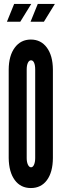

<svg xmlns="http://www.w3.org/2000/svg" viewBox="-20 -943 312 971"><path d="M136 8Q188 8 217.5 -32.2Q247 -72.5 247.5 -143.5V-591.5Q247 -661.5 217 -702.2Q187 -743 136 -743Q85 -743 54.8 -702.2Q24.5 -661.5 24 -591.5V-143.5Q25 -72.5 54.8 -32.2Q84.5 8 136 8ZM137 -97Q127.5 -97 121.2 -110.2Q115 -123.5 115 -143.5V-591.5Q115 -612.5 121 -625.2Q127 -638 137 -638Q147 -638 152.5 -625.5Q158 -613 158 -591.5V-143.5Q158 -123.5 152.2 -110.2Q146.5 -97 137 -97ZM134.5 -833H202L257.5 -923H171ZM15 -833H82.5L138 -923H51.5Z"/></svg>

Font: League Gothic SemiCondensed
Style: Regular
Weight: 400
Width: 4
Designer: The League of Moveable Type
Version: Version 1.600; ttfautohint (v1.8.3)